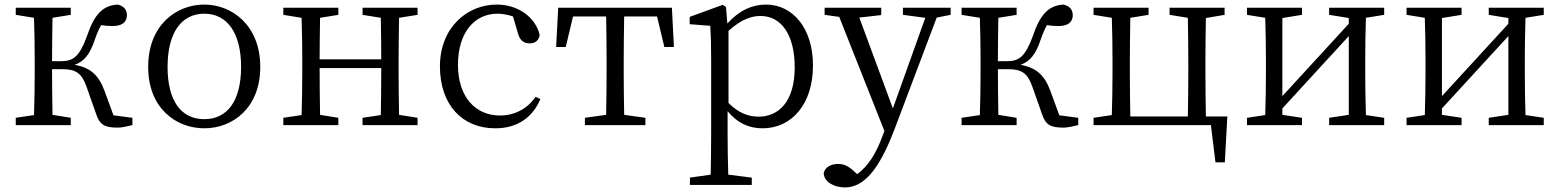

<svg xmlns="http://www.w3.org/2000/svg" viewBox="-20 -548 6831 841"><path d="M477 -43 439 -147C413 -219 376 -252 307 -264C349 -279 374 -310 396 -376C405 -403 414 -422 423 -438C439 -435 453 -434 474 -434C516 -434 535 -452 536 -480C536 -505 523 -522 495 -528C430 -524 393 -485 361 -390C328 -300 301 -280 248 -280H208C208 -340 209 -415 210 -470L290 -483V-514H49V-483L129 -470C131 -415 132 -339 132 -286V-228C132 -176 131 -99 129 -44L49 -32V0H290V-32L210 -45C209 -100 208 -179 208 -245H252C312 -245 338 -228 359 -168L401 -49C417 -1 438 11 496 11C514 11 539 5 560 0V-32Z M875 14C998 14 1120 -74 1120 -255C1120 -437 996 -528 875 -528C751 -528 629 -437 629 -255C629 -74 751 14 875 14ZM875 -26C774 -26 714 -105 714 -255C714 -404 774 -488 875 -488C975 -488 1036 -404 1036 -255C1036 -105 975 -26 875 -26Z M1809 -483V-514H1568V-483L1648 -470C1649 -417 1650 -343 1650 -288H1380C1380 -342 1381 -416 1382 -470L1462 -483V-514H1221V-483L1301 -470C1303 -415 1304 -339 1304 -286V-228C1304 -176 1303 -99 1301 -44L1221 -32V0H1462V-32L1382 -45C1381 -99 1380 -178 1380 -250H1650C1650 -177 1649 -99 1648 -44L1568 -32V0H1809V-32L1728 -45C1727 -100 1726 -176 1726 -228V-286C1726 -338 1727 -415 1728 -470Z M2326 -124C2290 -71 2233 -42 2170 -42C2062 -42 1986 -124 1986 -264C1986 -405 2058 -488 2159 -488C2180 -488 2203 -484 2227 -476L2249 -401C2256 -376 2270 -358 2300 -358C2324 -358 2340 -370 2344 -395C2325 -474 2248 -528 2156 -528C2026 -528 1907 -427 1907 -257C1907 -91 2003 14 2149 14C2247 14 2313 -34 2347 -114Z M2858 -476 2890 -342H2932L2923 -514H2425L2416 -342H2458L2490 -476H2635C2636 -421 2637 -341 2637 -286V-228C2637 -176 2636 -100 2635 -45L2542 -32V0H2807V-32L2714 -45C2713 -100 2712 -176 2712 -228V-286C2712 -341 2713 -421 2714 -476Z M3171 -413C3231 -467 3276 -478 3312 -478C3399 -478 3461 -400 3461 -253C3461 -101 3389 -37 3303 -37C3258 -37 3215 -53 3171 -97ZM3160 -517 3146 -527 3001 -474V-442L3091 -435C3094 -388 3095 -346 3095 -282V34C3095 93 3094 157 3093 217L3002 230V262H3273V230L3170 217C3168 156 3167 90 3167 32V-61C3216 -2 3270 14 3320 14C3448 14 3541 -92 3541 -261C3541 -425 3452 -528 3335 -528C3276 -528 3218 -503 3166 -445Z M4144 -514H3935V-483L4033 -470L3891 -73L3744 -471L3840 -482V-514H3592V-483L3656 -474L3854 26L3845 49C3820 118 3785 179 3734 215L3726 207C3700 182 3679 170 3651 170C3622 170 3594 183 3588 210C3589 248 3632 273 3681 273C3762 273 3830 199 3899 16L4083 -471L4144 -483Z M4620 -43 4582 -147C4556 -219 4519 -252 4450 -264C4492 -279 4517 -310 4539 -376C4548 -403 4557 -422 4566 -438C4582 -435 4596 -434 4617 -434C4659 -434 4678 -452 4679 -480C4679 -505 4666 -522 4638 -528C4573 -524 4536 -485 4504 -390C4471 -300 4444 -280 4391 -280H4351C4351 -340 4352 -415 4353 -470L4433 -483V-514H4192V-483L4272 -470C4274 -415 4275 -339 4275 -286V-228C4275 -176 4274 -99 4272 -44L4192 -32V0H4433V-32L4353 -45C4352 -100 4351 -179 4351 -245H4395C4455 -245 4481 -228 4502 -168L4544 -49C4560 -1 4581 11 4639 11C4657 11 4682 5 4703 0V-32Z M5262 -38C5261 -94 5260 -174 5260 -228V-286C5260 -338 5261 -414 5262 -469L5344 -483V-514H5103V-483L5183 -470C5184 -415 5185 -339 5185 -286V-228C5185 -174 5184 -94 5183 -38H4931C4930 -94 4929 -174 4929 -228V-286C4929 -338 4930 -415 4931 -470L5011 -483V-514H4770V-483L4850 -470C4852 -415 4853 -339 4853 -286V-228C4853 -176 4852 -99 4850 -44L4770 -32V0H5284L5304 163H5345L5356 -38Z M6043 -483V-514H5802V-483L5888 -469V-444L5597 -127V-469L5683 -483V-514H5442V-483L5522 -470C5524 -415 5525 -339 5525 -286V-228C5525 -176 5524 -100 5522 -44L5442 -32V0H5683V-32L5597 -45V-73L5888 -390V-45L5802 -32V0H6043V-32L5963 -44C5961 -100 5960 -176 5960 -228V-286C5960 -338 5961 -415 5963 -470Z M6742 -483V-514H6501V-483L6587 -469V-444L6296 -127V-469L6382 -483V-514H6141V-483L6221 -470C6223 -415 6224 -339 6224 -286V-228C6224 -176 6223 -100 6221 -44L6141 -32V0H6382V-32L6296 -45V-73L6587 -390V-45L6501 -32V0H6742V-32L6662 -44C6660 -100 6659 -176 6659 -228V-286C6659 -338 6660 -415 6662 -470Z"/></svg>

Font: Shippori Mincho
Style: Regular
Weight: 400
Designer: Bonji Tadano  Ryoko NISHIZUKA  (kana & ideographs); Frank Grießhammer (Latin, Greek & Cyrillic); Wenlong ZHANG  (bopomof
Foundry: Adobe Systems Incorporated
Version: Version 1.003;PS 1.001;hotconv 16.6.54;makeotf.lib2.5.65590